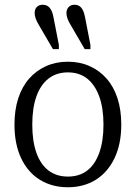

<svg xmlns="http://www.w3.org/2000/svg" viewBox="-20 -779 572 809"><path d="M338 -708 361 -590V-572H337L277 -675Q269 -688 264.5 -700.5Q260 -713 260 -724Q260 -739 269 -749Q278 -759 294 -759Q312 -759 322.5 -746.5Q333 -734 338 -708ZM205 -708 228 -590V-572H203L143 -675Q135 -688 130.5 -700.5Q126 -713 126 -724Q126 -740 135 -749.5Q144 -759 160 -759Q178 -759 189 -746.5Q200 -734 205 -708ZM491 -254Q491 -172 462.5 -112.5Q434 -53 383.5 -21.5Q333 10 266 10Q199 10 148 -21.5Q97 -53 69 -112.5Q41 -172 41 -254Q41 -316 57 -365Q73 -414 103 -448Q133 -482 174.5 -500.5Q216 -519 266 -519Q316 -519 357.5 -500.5Q399 -482 429 -448Q459 -414 475 -365Q491 -316 491 -254ZM116 -254Q116 -184 133.5 -135Q151 -86 184.5 -60.5Q218 -35 266 -35Q314 -35 347 -60Q380 -85 398 -134.5Q416 -184 416 -254Q416 -324 398 -373Q380 -422 347 -448Q314 -474 266 -474Q218 -474 184.5 -448Q151 -422 133.5 -373Q116 -324 116 -254Z"/></svg>

Font: Roboto Serif 28pt Condensed Light
Style: Regular
Weight: 300
Width: 3
Designer: Greg Gazdowicz
Foundry: Commercial Type
Version: Version 1.008